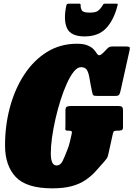

<svg xmlns="http://www.w3.org/2000/svg" viewBox="-20 -1009 729 1049"><path d="M371.5 -430H622.5Q639.5 -430 645.8 -425.8Q652 -421.5 652 -404V-313Q652 -300.5 644.5 -297.8Q637 -295 624 -295H619Q607.5 -295 603.2 -292.2Q599 -289.5 596.5 -278L572 -167Q568.5 -150 563 -142.8Q557.5 -135.5 549 -125.5Q525 -97.5 501 -71.5Q477 -45.5 446.5 -24.8Q416 -4 372.2 8Q328.5 20 265.5 20Q125 20 66.2 -42Q7.5 -104 7.5 -214.5Q7.5 -324 34.5 -423.8Q61.5 -523.5 112.8 -601.8Q164 -680 236.8 -725Q309.5 -770 400.5 -770Q437 -770 458.8 -760.8Q480.5 -751.5 491.5 -739.5Q502.5 -727.5 507.5 -719Q516 -705 524.8 -707.5Q533.5 -710 545.5 -722L568.5 -746Q577.5 -755 594 -755H669Q682 -755 686.5 -752.2Q691 -749.5 688.5 -737L639 -514.5Q635.5 -498 631 -491.5Q626.5 -485 610 -485H512Q490.5 -485 488 -490.5Q485.5 -496 482.5 -510Q473.5 -553 468.8 -582.5Q464 -612 454.5 -627Q445 -642 422.5 -642Q403 -642 383.5 -618Q364 -594 345.5 -553.2Q327 -512.5 311 -462.2Q295 -412 283 -359.2Q271 -306.5 264.2 -257.5Q257.5 -208.5 257.5 -171.5Q257.5 -105 288.5 -105Q310.5 -105 322.5 -130Q334.5 -155 348.5 -192Q352.5 -203.5 355.8 -212.2Q359 -221 362.5 -237L370.5 -272Q374 -286.5 371.8 -290.8Q369.5 -295 355 -295H353Q336 -295 336.8 -302.8Q337.5 -310.5 337.5 -326V-405Q337.5 -423 346 -426.5Q354.5 -430 371.5 -430ZM442.5 -810Q367 -810 346.2 -854.8Q325.5 -899.5 342.5 -979.5Q344.5 -989 356 -989H413Q421 -989 420.5 -981Q420 -966 426.8 -953Q433.5 -940 470 -940Q504.5 -940 517.5 -951.5Q530.5 -963 537.5 -974.5Q541.5 -981.5 544 -985.2Q546.5 -989 555.5 -989H614Q622 -989 623 -986.8Q624 -984.5 621.5 -977Q601.5 -898.5 559.2 -854.2Q517 -810 442.5 -810Z"/></svg>

Font: Besley* Condensed Fatface
Style: Italic
Weight: 900
Width: 3
Italic angle: -13°
Designer: Owen Earl
Foundry: indestructible type*
Version: Version 3.000; ttfautohint (v1.8.3)